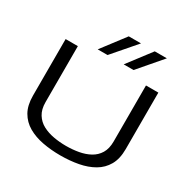

<svg xmlns="http://www.w3.org/2000/svg" viewBox="-203 -1120 1300 1318"><g transform="rotate(30 446.5 -461.5)"><path d="M79 -252V-700H176V-256Q176 -199 199.5 -161.5Q223 -124 262 -103.5Q301 -83 349 -74.5Q397 -66 447 -66Q498 -66 546 -74.5Q594 -83 632.5 -104Q671 -125 693.5 -162Q716 -199 716 -256V-700H814V-252Q814 -175 785 -124.5Q756 -74 705 -44.5Q654 -15 587.5 -2.5Q521 10 446 10Q372 10 305.5 -2.5Q239 -15 188 -44.5Q137 -74 108 -124.5Q79 -175 79 -252ZM511 -749 651 -933H747L589 -749ZM305 -749 445 -933H542L383 -749Z"/></g></svg>

Font: Georama Extended
Style: Regular
Weight: 400
Width: 7
Designer: Jean-Baptiste Levee
Foundry: Production Type
Version: Version 1.000